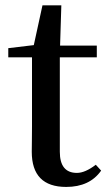

<svg xmlns="http://www.w3.org/2000/svg" viewBox="-20 -701 410 735"><path d="M346.7 -70.3 367.2 -47.9Q323.2 14.6 233.4 14.6Q101.6 14.6 101.6 -120.1Q101.6 -133.8 102.1 -164.6Q102.5 -195.3 102.5 -216.8V-481.4H11.7V-516.6L109.4 -528.3L142.6 -680.7H214.8L210 -526.4H350.6V-481.4H209V-120.1Q209 -39.1 274.4 -39.1Q305.7 -39.1 346.7 -70.3Z"/></svg>

Font: GenYoMin TW TTF SemiBold
Style: Regular
Weight: 600
Version: Version 1.300